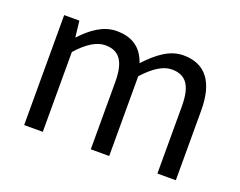

<svg xmlns="http://www.w3.org/2000/svg" viewBox="-93 -724 1112 891"><g transform="rotate(20 463.0 -278.5)"><path d="M92 0H184V-394C233 -450 279 -477 320 -477C389 -477 421 -434 421 -332V0H512V-394C563 -450 607 -477 649 -477C718 -477 750 -434 750 -332V0H841V-344C841 -482 788 -557 677 -557C610 -557 554 -514 497 -453C475 -517 431 -557 347 -557C282 -557 226 -516 178 -464H176L167 -543H92Z"/></g></svg>

Font: ChiuKong Gothic CL
Style: Regular
Weight: 400
Designer: Ryoko NISHIZUKA 西塚涼子 (kana, bopomofo & ideographs); Paul D. Hunt (Latin, Greek & Cyrillic); Sandoll Communications 산돌커뮤니
Foundry: Adobe
Version: Version 1.300